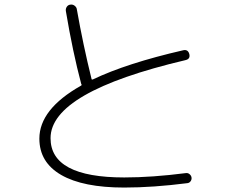

<svg xmlns="http://www.w3.org/2000/svg" viewBox="-20 -800 1040 855"><path d="M533.2 35.2Q349.6 35.2 252.4 -21Q155.3 -77.1 155.3 -182.6Q155.3 -313.5 339.8 -418Q344.7 -419.9 342.8 -424.8Q342.8 -425.8 341.8 -425.8Q303.7 -569.3 273.4 -750Q271.5 -760.7 277.3 -769.5Q283.2 -778.3 293 -779.3Q303.7 -781.2 312.5 -774.4Q321.3 -767.6 322.3 -757.8Q349.6 -602.5 387.7 -448.2Q388.7 -444.3 393.6 -446.3Q544.9 -518.6 795.9 -576.2Q817.4 -581.1 823.2 -558.6Q828.1 -537.1 805.7 -532.2Q205.1 -390.6 205.1 -184.6Q205.1 -9.8 533.2 -9.8Q657.2 -9.8 808.6 -29.3Q817.4 -30.3 824.7 -23.9Q832 -17.6 833 -8.8Q834 0 828.6 7.3Q823.2 14.6 814.5 15.6Q661.1 35.2 533.2 35.2Z"/></svg>

Font: Rounded-L Mgen+ 1mn light
Style: Regular
Weight: 200
Designer: [Source Han Sans]
Ryoko NISHIZUKA  (kana & ideographs); Paul D. Hunt (Latin, Greek & Cyrillic); Wenlong ZHANG  (bopomofo
Version: Version 1.059.20150602